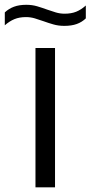

<svg xmlns="http://www.w3.org/2000/svg" viewBox="-60 -800 386 820"><path d="M91.5 0V-595H175V0ZM214.5 -689.5Q189.5 -689.5 167.8 -695.8Q146 -702 125.5 -709.5Q107 -716 88.8 -721.5Q70.5 -727 51 -727Q22.5 -727 1.5 -718.2Q-19.5 -709.5 -39.5 -692V-747Q-22.5 -763 -0.5 -771.2Q21.5 -779.5 52.5 -779.5Q77.5 -779.5 99.2 -773Q121 -766.5 141.5 -759Q160 -752.5 178.2 -747Q196.5 -741.5 216 -741.5Q244.5 -741.5 265.5 -750Q286.5 -758.5 306.5 -776.5V-721.5Q290 -705.5 267.8 -697.5Q245.5 -689.5 214.5 -689.5Z"/></svg>

Font: Encode Sans SC SemiExpanded
Style: Regular
Weight: 400
Width: 6
Designer: Multiple Designers
Foundry: Impallari Type
Version: Version 3.002